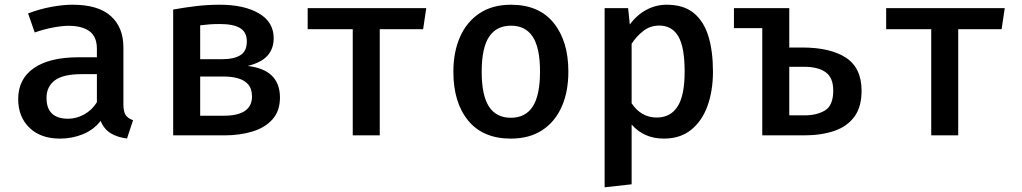

<svg xmlns="http://www.w3.org/2000/svg" viewBox="-20 -576 4348 817"><path d="M505.1 -132.8Q505.1 -100.5 514.9 -86.2Q524.6 -71.8 546.2 -64.6L520.5 13.3Q480.5 8.7 451.5 -8.7Q422.6 -26.2 408.2 -61.5Q378.5 -23.6 332.8 -4.9Q287.2 13.8 235.4 13.8Q152.8 13.8 105.1 -32.6Q57.4 -79 57.4 -154.4Q57.4 -240 124.1 -286.2Q190.8 -332.3 314.9 -332.3H392.3V-367.7Q392.3 -420.5 360.5 -443.3Q328.7 -466.2 271.8 -466.2Q245.1 -466.2 207.2 -459.2Q169.2 -452.3 127.7 -437.9L99.5 -519Q150.3 -537.9 199 -546.9Q247.7 -555.9 289.2 -555.9Q397.9 -555.9 451.5 -507.7Q505.1 -459.5 505.1 -374.4ZM270.3 -70.8Q305.1 -70.8 338.5 -89.2Q371.8 -107.7 392.3 -141V-260.5H328.7Q247.7 -260.5 212.8 -233.6Q177.9 -206.7 177.9 -159.5Q177.9 -70.8 270.3 -70.8Z M915.9 -555.9Q1018.5 -555.9 1081.5 -519.2Q1144.6 -482.6 1144.6 -413.3Q1144.6 -369.2 1118.5 -339.5Q1092.3 -309.7 1033.8 -295.4Q1171.3 -279.5 1171.3 -161Q1171.3 -103.6 1139.2 -67.9Q1107.2 -32.3 1053.6 -16.2Q1000 0 935.4 0H716.9V-535.4Q765.1 -544.1 814.1 -550Q863.1 -555.9 915.9 -555.9ZM915.9 -473.8Q890.3 -473.8 871 -472.3Q851.8 -470.8 831.8 -468.2V-324.1H927.2Q974.9 -324.1 1002.6 -341Q1030.3 -357.9 1030.3 -400Q1030.3 -439 1001.8 -456.4Q973.3 -473.8 915.9 -473.8ZM831.8 -83.6H932.3Q1052.3 -83.6 1052.3 -165.6Q1052.3 -198.5 1035.9 -216.9Q1019.5 -235.4 992.6 -242.8Q965.6 -250.3 934.4 -250.3H831.8Z M1793.8 -541.5 1780.5 -451.8H1595.9V0H1481V-451.8H1289.2V-541.5Z M2154.4 -555.9Q2273.3 -555.9 2335.9 -478.5Q2398.5 -401 2398.5 -271.8Q2398.5 -185.6 2370 -121.5Q2341.5 -57.4 2286.9 -21.8Q2232.3 13.8 2153.8 13.8Q2035.4 13.8 1972.3 -62.8Q1909.2 -139.5 1909.2 -270.8Q1909.2 -354.9 1937.7 -419.2Q1966.2 -483.6 2021 -519.7Q2075.9 -555.9 2154.4 -555.9ZM2154.4 -466.7Q2092.3 -466.7 2061 -419.2Q2029.7 -371.8 2029.7 -270.8Q2029.7 -169.7 2060.8 -122.3Q2091.8 -74.9 2153.8 -74.9Q2215.9 -74.9 2246.9 -122.6Q2277.9 -170.3 2277.9 -271.8Q2277.9 -371.8 2247.2 -419.2Q2216.4 -466.7 2154.4 -466.7Z M2816.9 -555.9Q2888.7 -555.9 2931.8 -520.8Q2974.9 -485.6 2994.4 -421.8Q3013.8 -357.9 3013.8 -271.8Q3013.8 -189.2 2990.3 -124.6Q2966.7 -60 2920.3 -23.1Q2873.8 13.8 2805.1 13.8Q2720 13.8 2667.7 -46.2V208.2L2552.8 221V-541.5H2652.8L2660 -471.8Q2690.8 -513.3 2731.3 -534.6Q2771.8 -555.9 2816.9 -555.9ZM2785.1 -467.2Q2746.7 -467.2 2717.2 -444.1Q2687.7 -421 2667.7 -389.7V-136.4Q2708.2 -75.9 2774.9 -75.9Q2832.8 -75.9 2863.1 -122.6Q2893.3 -169.2 2893.3 -271.3Q2893.3 -375.4 2866.4 -421.3Q2839.5 -467.2 2785.1 -467.2Z M3338.5 -541.5V-373.8H3393.8Q3513.8 -373.8 3580 -330.3Q3646.2 -286.7 3646.2 -189.7Q3646.2 -121 3615.4 -79.2Q3584.6 -37.4 3529.2 -18.7Q3473.8 0 3401 0H3223.6V-456.4H3103.1V-541.5ZM3401 -291.8H3338.5V-85.1H3402.6Q3456.4 -85.1 3491 -106.4Q3525.6 -127.7 3525.6 -190.8Q3525.6 -245.6 3493.3 -268.7Q3461 -291.8 3401 -291.8Z M4255.4 -541.5 4242.1 -451.8H4057.4V0H3942.6V-451.8H3750.8V-541.5Z"/></svg>

Font: Fira Code Medium
Style: Regular
Weight: 500
Designer: Carrois Corporate, Edenspiekermann AG, Nikita Prokopov
Foundry: Carrois Corporate, Edenspiekermann AG, Nikita Prokopov
Version: Version 6.002